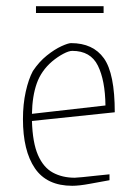

<svg xmlns="http://www.w3.org/2000/svg" viewBox="-20 -589 424 619"><path d="M333 -8Q305 -3 270 3.5Q235 10 213 10Q131 10 92.5 -46.5Q54 -103 54 -205Q54 -253 63 -293.5Q72 -334 86 -360Q106 -390 131 -410Q156 -430 178 -440Q200 -450 209 -450Q280 -450 315 -401Q350 -352 350 -227L83 -199Q85 -129 102.5 -89Q120 -49 150.5 -32.5Q181 -16 221 -16Q225 -16 246.5 -18Q268 -20 293.5 -23Q319 -26 333 -27ZM148 -391Q113 -361 98.5 -320Q84 -279 83 -222L320 -249Q319 -330 295.5 -377.5Q272 -425 213 -425Q202 -425 184 -415.5Q166 -406 148 -391ZM96 -547V-569H314V-547Z"/></svg>

Font: Grenze Gotisch Thin
Style: Regular
Weight: 100
Designer: Renata Polastri
Foundry: Omnibus-Type
Version: Version 1.001